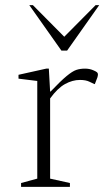

<svg xmlns="http://www.w3.org/2000/svg" viewBox="-20 -727 406 747"><path d="M62 0V-15L125 -32V-412L52 -421V-436L160 -460H170L175 -371H177Q216 -412 239 -431Q262 -450 277 -455Q292 -460 311 -460Q328 -460 342 -454Q352 -450 356.5 -446.5Q361 -443 361 -437Q361 -435 360.5 -432.5Q360 -430 359 -426L349 -400H347L328 -409Q314 -416 291 -416Q262 -416 233 -400Q204 -384 175 -344V-32L252 -15V0ZM219 -530 94 -707H108L230 -584L352 -707H366L241 -530Z"/></svg>

Font: Spectral ExtraLight
Style: Regular
Weight: 275
Designer: Jean-Baptiste Levee
Foundry: Production Type
Version: Version 2.001